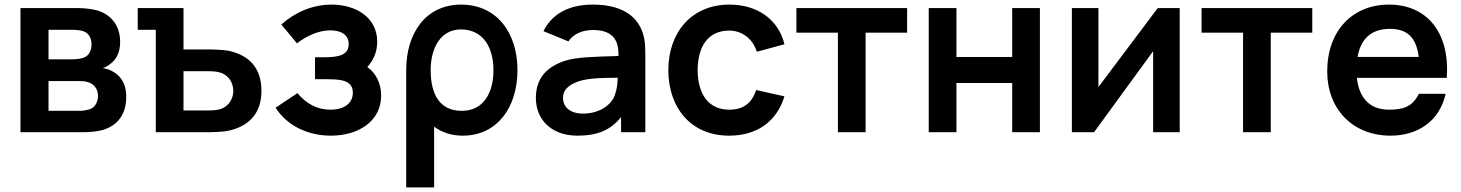

<svg xmlns="http://www.w3.org/2000/svg" viewBox="-20 -575 6354 835"><path d="M69 0H334.5C367.5 0 401.5 -2.5 426 -9.5C493.5 -29 529 -80.5 529 -153C529 -217 500.5 -249.5 464 -267.5C453 -273 439.5 -277 427 -279C439 -282.5 451 -289.5 462.5 -299C486.5 -318.5 502.5 -347 502.5 -393C502.5 -471 455.5 -514 403.5 -529.5C381.5 -535.5 350 -540 314.5 -540H69ZM191 -93V-222.5H323.5C333.5 -222.5 351 -222.5 364.5 -217C387 -210 406 -191 406 -158C406 -134 395.5 -109 371.5 -100.5C358 -95.5 340 -93 326 -93ZM191 -317V-445.5H288.5C295 -445.5 324.5 -445.5 341.5 -439.5C367 -431.5 378 -408 378 -381.5C378 -356 367.5 -334 346 -325C332 -319 311 -317 291 -317Z M657.5 0H876.5C906.5 0 950 -1 976.5 -7C1065 -27.5 1117 -84 1117 -179.5C1117 -279.5 1064 -335 973 -354.5C947.5 -359 905 -360 874.5 -360H778V-540H579V-445.5H657.5ZM778 -94.5V-265.5H887C900.5 -265.5 918 -264.5 934 -260.5C967 -252 994.5 -223 994.5 -179.5C994.5 -137.5 967 -108.5 937 -100C920.5 -95.5 901.5 -94.5 887 -94.5Z M1419 15C1537.5 15 1637.5 -46.5 1637.5 -159.5C1637.5 -211 1616 -256.5 1577.5 -283.5C1607.5 -317 1620.5 -353 1620.5 -394C1620.5 -500 1526.5 -555 1422.5 -555C1339 -555 1263 -521.5 1203.5 -468.5L1271.5 -386.5C1311.5 -417.5 1364.5 -443 1416.5 -443C1459.5 -443 1496.5 -426 1496.5 -383C1496.5 -334.5 1450.5 -326 1389.5 -326H1350V-230.5H1390C1455 -230.5 1514.5 -230 1514.5 -171.5C1514.5 -126.5 1477.5 -98 1417 -98C1359 -98 1312 -124 1273.5 -170L1178.5 -106.5C1227 -30.5 1316 15 1419 15Z M1992.5 15C2142 15 2230.5 -108 2230.5 -270C2230.5 -434 2139 -555 1985.5 -555C1832 -555 1746.5 -431.5 1746.5 -270V240H1868V-24C1901 0.5 1943 15 1992.5 15ZM1853 -270C1853 -368 1897.5 -447 1984.5 -447C2081.5 -447 2126 -368 2126 -270C2126 -171 2082.5 -93 1988.5 -93C1891.5 -93 1853 -165.5 1853 -270Z M2343.5 -439.5 2452 -395C2475.5 -430.5 2518 -444.5 2558 -444.5C2637 -444.5 2672.5 -408.5 2669.5 -331.5C2568 -328 2488.5 -328 2433.5 -309.5C2348 -280 2310.5 -226.5 2310.5 -148C2310.5 -59 2374 15 2491.5 15C2576.5 15 2635 -8 2681 -66V0H2786.5V-331.5C2786.5 -379 2785 -417 2766 -454.5C2730.5 -526 2654 -555 2558 -555C2448 -555 2378 -510 2343.5 -439.5ZM2428.5 -149.5C2428.5 -184.5 2452.5 -205 2494 -220.5C2532 -233.5 2580.5 -236.5 2666.5 -237C2665.5 -213.5 2663 -186 2655.5 -167C2646.5 -129 2597.5 -81 2515.5 -81C2458.5 -81 2428.5 -110 2428.5 -149.5Z M3151 15C3271.5 15 3358 -46 3391.5 -156L3268.5 -183.5C3250 -128 3215 -98 3151 -98C3060.5 -98 3014.5 -167 3014 -270C3014.5 -369 3056.5 -442 3151 -442C3206 -442 3253 -408 3271.5 -350L3391.5 -382.5C3366 -489 3275 -555 3152.5 -555C2988.5 -555 2887 -435.5 2886.5 -270C2887 -107 2984 15 3151 15Z M3624 0H3744.5V-433H3925V-540H3443.5V-433H3624Z M4019 0H4139.5V-214H4382V0H4502.5V-540H4382V-327H4139.5V-540H4019Z M5110.5 -540H5015L4757 -196.5V-540H4641.5V0H4738L4995 -352.5V0H5110.5Z M5386 0H5506.5V-433H5687V-540H5205.5V-433H5386Z M6027.5 15C6146 15 6241 -48.5 6267 -167H6150.5C6122 -109 6080 -98 6020.5 -98C5938.5 -98 5890.5 -147.5 5881 -236.5H6272C6286 -431 6188 -555 6020.5 -555C5861.5 -555 5752 -441 5752 -264C5752 -100 5863.5 15 6027.5 15ZM5884 -327.5C5898 -407.5 5944.5 -449.5 6025.5 -449.5C6100 -449.5 6139.5 -412 6150 -327.5Z"/></svg>

Font: Eudonet
Style: Bold
Weight: 700
Designer: Mikhail Sharanda
Foundry: Mikhail Sharanda
Version: Version 4.503;Glyphs 3.1.2 (3151)